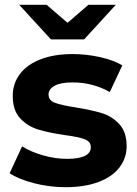

<svg xmlns="http://www.w3.org/2000/svg" viewBox="-20 -771 571 799"><path d="M20 -50 72 -162Q108 -139 159 -124.5Q210 -110 259 -110Q358 -110 358 -159Q358 -182 331 -192Q304 -202 248 -209Q182 -219 139 -232Q96 -245 64.5 -278Q33 -311 33 -372Q33 -423 62.5 -462.5Q92 -502 148.5 -524Q205 -546 282 -546Q339 -546 395.5 -533.5Q452 -521 489 -499L437 -388Q366 -428 282 -428Q232 -428 207 -414Q182 -400 182 -378Q182 -353 209 -343Q236 -333 295 -324Q361 -313 403 -300.5Q445 -288 476 -255Q507 -222 507 -163Q507 -113 477 -74Q447 -35 389.5 -13.5Q332 8 253 8Q186 8 122 -8.5Q58 -25 20 -50ZM462 -751 330 -607H192L60 -751H174L261 -676L348 -751Z"/></svg>

Font: Montserrat Alternates
Style: Bold
Weight: 700
Designer: Julieta Ulanovsky
Foundry: Julieta Ulanovsky
Version: Version 7.200